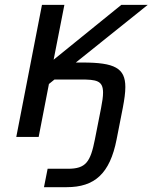

<svg xmlns="http://www.w3.org/2000/svg" viewBox="-20 -567 642 795"><path d="M162.1 208H256.3C371.6 208 435.1 152.3 462.9 9.8L488.8 -122.1C495.1 -155.3 499 -183.1 499 -206.5C499 -285.2 454.6 -308.1 322.3 -308.1H293.9L591.8 -546.9H482.4L202.1 -319.8L246.6 -546.9H153.8L47.4 0H140.1L182.6 -219.2L205.6 -237.8H313.5C379.4 -237.8 406.7 -233.4 406.7 -183.6C406.7 -167 403.8 -146.5 398.4 -119.1L373 9.8C354.5 103.5 335.9 131.8 261.2 131.8H177.2Z"/></svg>

Font: Hack
Style: Oblique
Weight: 400
Italic angle: -12°
Monospace: yes
Designer: Christopher Simpkins
Foundry: Christopher Simpkins
Version: Version 2.010